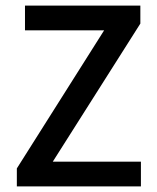

<svg xmlns="http://www.w3.org/2000/svg" viewBox="-20 -669 560 684"><path d="M482 -5V-93H168L480 -585V-649H69V-561H351L40 -69V-5Z"/></svg>

Font: Falling Sky
Style: Light
Weight: 400
Designer: Paul D. Hunt
Foundry: Adobe Systems Incorporated
Version: Version 1.02